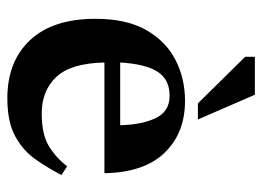

<svg xmlns="http://www.w3.org/2000/svg" viewBox="-118 -602 731 536"><g transform="rotate(90 248.0 -334.5)"><path d="M255 11Q152 11 92.5 -52.5Q33 -116 33 -235Q33 -321 64 -376Q95 -431 147 -458Q199 -485 262 -485Q352 -485 407 -428Q462 -371 464 -260H155Q157 -166 195.5 -125.5Q234 -85 297 -85Q356 -85 388.5 -105Q421 -125 445 -156L469 -140Q449 -101 424.5 -66.5Q400 -32 360 -10.5Q320 11 255 11ZM155 -304H330Q329 -363 310.5 -402.5Q292 -442 248 -442Q202 -442 180.5 -408Q159 -374 155 -304ZM314 -521H269L139 -653V-680H245Z"/></g></svg>

Font: STIX Two Text SemiBold
Style: Regular
Weight: 600
Designer: Ross Mills, John Hudson & Paul Hanslow, Tiro Typeworks Ltd; with prior portions MicroPress Inc., and Coen Hoffman.
Foundry: Tiro Typeworks Ltd
Version: Version 2.13 b171